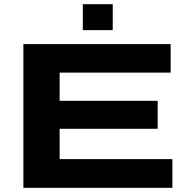

<svg xmlns="http://www.w3.org/2000/svg" viewBox="-20 -898 905 918"><path d="M376 -753.9V-877.9H519V-753.9ZM91.8 0V-687H795.9V-550.8H265.1V-416H733.9V-282.2H265.1V-137.2H804.2V0Z"/></svg>

Font: Archivo Expanded
Style: Bold
Weight: 700
Width: 7
Designer: Hector Gatti
Foundry: Omnibus-Type
Version: Version 2.001